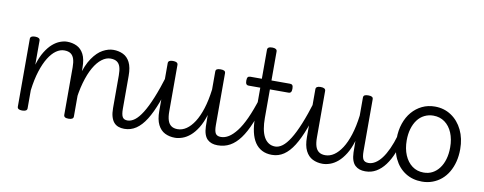

<svg xmlns="http://www.w3.org/2000/svg" viewBox="-63 -1034 3421 1356"><g transform="rotate(10 1647.5 -355.5)"><path d="M866 17Q843 17 824 10Q805 3 792 -12Q779 -27 771.5 -52Q764 -77 764 -114V-348Q764 -384 757 -407.5Q750 -431 733 -443Q716 -455 686 -455Q655 -455 624 -431.5Q593 -408 567 -362.5Q541 -317 522 -250Q503 -183 494 -94L467 -93Q469 -214 491 -295.5Q513 -377 547.5 -427Q582 -477 621 -498Q660 -519 696 -519Q734 -519 765.5 -504Q797 -489 815 -453.5Q833 -418 833 -357V-121Q833 -80 843 -62.5Q853 -45 879 -45Q890 -45 895.5 -35.5Q901 -26 900 -14Q899 -2 890.5 7.5Q882 17 866 17ZM134 15Q117 15 108.5 9.5Q100 4 100 -7V-493Q100 -504 108.5 -509.5Q117 -515 134 -515Q152 -515 161 -509.5Q170 -504 170 -493V-320Q187 -377 211 -415.5Q235 -454 261 -476.5Q287 -499 314 -509Q341 -519 364 -519Q402 -519 433.5 -504Q465 -489 483.5 -453.5Q502 -418 502 -357V-7Q502 4 493 9.5Q484 15 467 15Q449 15 441 9.5Q433 4 433 -7V-348Q433 -384 425.5 -407.5Q418 -431 401 -443Q384 -455 355 -455Q325 -455 296.5 -435Q268 -415 243 -375Q218 -335 199 -275.5Q180 -216 170 -137V-7Q170 4 161 9.5Q152 15 134 15Z M867 17Q854 17 848 7.5Q842 -2 843 -14Q844 -26 853 -35.5Q862 -45 879 -45Q905 -45 931 -64.5Q957 -84 984 -127Q1011 -170 1039.5 -239.5Q1068 -309 1099 -410Q1103 -421 1114 -422.5Q1125 -424 1133.5 -417Q1142 -410 1139 -398Q1111 -291 1082 -213.5Q1053 -136 1021 -85Q989 -34 951 -8.5Q913 17 867 17Z M1230 17Q1190 17 1158 1Q1126 -15 1107.5 -52Q1089 -89 1089 -150V-493Q1089 -504 1097.5 -509.5Q1106 -515 1123 -515Q1141 -515 1150 -509.5Q1159 -504 1159 -493V-159Q1159 -121 1167 -96Q1175 -71 1192.5 -58.5Q1210 -46 1238 -46Q1271 -46 1301 -66.5Q1331 -87 1356.5 -126.5Q1382 -166 1401 -225.5Q1420 -285 1430 -364V-493Q1430 -505 1438.5 -510Q1447 -515 1465 -515Q1483 -515 1491.5 -510Q1500 -505 1500 -493V-121Q1500 -79 1510.5 -62Q1521 -45 1548 -45Q1560 -45 1565.5 -35.5Q1571 -26 1570 -14Q1569 -2 1560.5 7.5Q1552 17 1535 17Q1513 17 1495 11Q1477 5 1463 -8Q1449 -21 1441 -44Q1433 -67 1432 -100L1431 -182Q1414 -126 1390 -87.5Q1366 -49 1339 -26Q1312 -3 1283.5 7Q1255 17 1230 17Z M1537 17Q1524 17 1518 7.5Q1512 -2 1513 -14Q1514 -26 1523 -35.5Q1532 -45 1549 -45Q1577 -45 1604.5 -62Q1632 -79 1660.5 -115.5Q1689 -152 1717 -213Q1745 -274 1773 -363Q1776 -375 1787 -375Q1798 -375 1807 -368.5Q1816 -362 1813 -350Q1786 -254 1757.5 -184.5Q1729 -115 1696 -70.5Q1663 -26 1624 -4.5Q1585 17 1537 17Z M1925 17Q1884 17 1853.5 1Q1823 -15 1803 -45Q1783 -75 1773 -119.5Q1763 -164 1763 -221V-436H1680Q1668 -436 1662.5 -443.5Q1657 -451 1657 -468Q1657 -486 1662.5 -493Q1668 -500 1680 -500H1763V-708Q1763 -719 1771.5 -724.5Q1780 -730 1798 -730Q1814 -730 1823 -724.5Q1832 -719 1832 -708V-500H1965Q1977 -500 1982.5 -493Q1988 -486 1988 -468Q1988 -451 1982.5 -443.5Q1977 -436 1965 -436H1832V-230Q1832 -189 1838 -155Q1844 -121 1857 -96.5Q1870 -72 1890.5 -58.5Q1911 -45 1938 -45Q1950 -45 1956 -35.5Q1962 -26 1961 -14Q1960 -2 1951 7.5Q1942 17 1925 17Z M1926 17Q1913 17 1907 7.5Q1901 -2 1902 -14Q1903 -26 1912 -35.5Q1921 -45 1938 -45Q1964 -45 1990 -64.5Q2016 -84 2043 -127Q2070 -170 2098.5 -239.5Q2127 -309 2158 -410Q2162 -421 2173 -422.5Q2184 -424 2192.5 -417Q2201 -410 2198 -398Q2170 -291 2141 -213.5Q2112 -136 2080 -85Q2048 -34 2010 -8.5Q1972 17 1926 17Z M2289 17Q2249 17 2217 1Q2185 -15 2166.5 -52Q2148 -89 2148 -150V-493Q2148 -504 2156.5 -509.5Q2165 -515 2182 -515Q2200 -515 2209 -509.5Q2218 -504 2218 -493V-159Q2218 -121 2226 -96Q2234 -71 2251.5 -58.5Q2269 -46 2297 -46Q2330 -46 2360 -66.5Q2390 -87 2415.5 -126.5Q2441 -166 2460 -225.5Q2479 -285 2489 -364V-493Q2489 -505 2497.5 -510Q2506 -515 2524 -515Q2542 -515 2550.5 -510Q2559 -505 2559 -493V-121Q2559 -79 2569.5 -62Q2580 -45 2607 -45Q2619 -45 2624.5 -35.5Q2630 -26 2629 -14Q2628 -2 2619.5 7.5Q2611 17 2594 17Q2572 17 2554 11Q2536 5 2522 -8Q2508 -21 2500 -44Q2492 -67 2491 -100L2490 -182Q2473 -126 2449 -87.5Q2425 -49 2398 -26Q2371 -3 2342.5 7Q2314 17 2289 17Z M2596 17Q2583 17 2577 7.5Q2571 -2 2572 -14Q2573 -26 2582 -35.5Q2591 -45 2608 -45Q2632 -45 2656 -60Q2680 -75 2701.5 -103.5Q2723 -132 2742.5 -174.5Q2762 -217 2778 -272Q2782 -285 2792.5 -287Q2803 -289 2812 -283.5Q2821 -278 2818 -265Q2806 -203 2785 -151Q2764 -99 2736 -61.5Q2708 -24 2673 -3.5Q2638 17 2596 17Z M3002 19Q2934 19 2882.5 -14Q2831 -47 2802.5 -107Q2774 -167 2774 -250Q2774 -309 2791 -358.5Q2808 -408 2838.5 -443.5Q2869 -479 2910.5 -499Q2952 -519 3002 -519Q3068 -519 3119.5 -484.5Q3171 -450 3200 -390Q3229 -330 3229 -253Q3229 -205 3218.5 -163.5Q3208 -122 3188 -88Q3168 -54 3140 -30.5Q3112 -7 3077 6Q3042 19 3002 19ZM3002 -46Q3038 -46 3066 -61Q3094 -76 3114.5 -103.5Q3135 -131 3146 -169Q3157 -207 3157 -253Q3157 -312 3138 -357.5Q3119 -403 3084 -428.5Q3049 -454 3002 -454Q2968 -454 2938.5 -439.5Q2909 -425 2888.5 -397.5Q2868 -370 2857 -332.5Q2846 -295 2846 -250Q2846 -190 2865.5 -144Q2885 -98 2920 -72Q2955 -46 3002 -46Z"/></g></svg>

Font: Playwrite GB S Light
Style: Regular
Weight: 300
Designer: Veronika Burian, José Scaglione
Foundry: TypeTogether
Version: Version 1.002